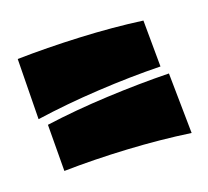

<svg xmlns="http://www.w3.org/2000/svg" viewBox="-79 -650 638 588"><g transform="rotate(-20 240.0 -356.0)"><path d="M453 -158Q356 -172 250 -178Q144 -184 47 -182L48 -332Q143 -345 249 -350Q355 -355 450 -353ZM27 -358 30 -553Q125 -555 231 -550Q337 -545 432 -532L433 -382Q336 -384 230 -378Q124 -372 27 -358Z"/></g></svg>

Font: Marhey
Style: Bold
Weight: 700
Designer: Nur Syamsi & Bustanul Arifin
Foundry: Namelatype
Version: Version 1.000